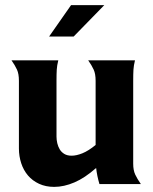

<svg xmlns="http://www.w3.org/2000/svg" viewBox="-20 -720 599 751"><path d="M354 -404Q354 -431 346.5 -447.5Q339 -464 325 -484H508Q503 -464 502 -447.5Q501 -431 501 -404V-80Q501 -54 509 -37Q517 -20 531 0H369Q364 -17 361 -31.5Q358 -46 356 -63Q312 -24 271 -6.5Q230 11 192 11Q159 11 133 -1Q107 -13 89.5 -33.5Q72 -54 63 -81.5Q54 -109 54 -139V-404Q54 -431 46.5 -447.5Q39 -464 25 -484H208Q203 -464 202 -447.5Q201 -431 201 -404V-186Q201 -173 204 -160Q207 -147 213.5 -136Q220 -125 231.5 -118Q243 -111 260 -111Q279 -111 302.5 -120.5Q326 -130 354 -153ZM258 -700H388L268 -577H172Z"/></svg>

Font: LT Museum
Style: Bold
Weight: 700
Designer: Daniel Lyons
Foundry: LyonsType
Version: Version 1.010